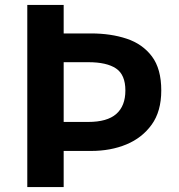

<svg xmlns="http://www.w3.org/2000/svg" viewBox="-20 -761 730 781"><path d="M91 0V-741H239V-625H350Q431 -625 495.5 -603.5Q560 -582 598 -531.5Q636 -481 636 -393Q636 -308 597 -254Q558 -200 494 -173.5Q430 -147 350 -147H239V0ZM239 -265H339Q416 -265 453 -297.5Q490 -330 490 -393Q490 -457 452 -482.5Q414 -508 339 -508H239Z"/></svg>

Font: Noto Sans JP Thin
Style: Bold
Weight: 700
Version: Version 2.004-H2;hotconv 1.0.118;makeotfexe 2.5.65603